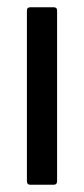

<svg xmlns="http://www.w3.org/2000/svg" viewBox="-20 -508 231 528"><path d="M63 0Q54 0 54 -10V-479Q54 -488 63 -488H128Q137 -488 137 -479V-10Q137 0 128 0Z"/></svg>

Font: Sofia Sans Condensed Medium
Style: Regular
Weight: 500
Designer: Botio Nikoltchev, Ani Petrova
Foundry: lettersoup
Version: Version 4.101; ttfautohint (v1.8.4.7-5d5b)